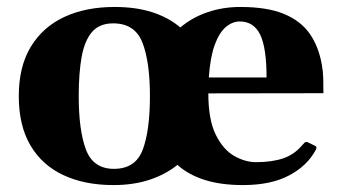

<svg xmlns="http://www.w3.org/2000/svg" viewBox="-20 -515 978 549"><path d="M304.2 14.2Q222.2 14.2 161.4 -14.2Q100.6 -42.5 67.1 -99.1Q33.7 -155.8 33.7 -240.2Q33.7 -324.7 68.1 -381.3Q102.5 -438 164.1 -466.6Q225.6 -495.1 307.6 -495.1Q368.7 -495.1 415.5 -480Q462.4 -464.8 495.6 -436.5Q529.8 -465.3 573.7 -480.2Q617.7 -495.1 667 -495.1Q744.1 -495.1 792.2 -475.1Q840.3 -455.1 866 -418Q891.6 -380.9 900.4 -329.1Q903.8 -311.5 904.3 -290Q904.8 -268.6 904.8 -248.5L575.7 -248Q575.7 -172.9 596.9 -129.9Q618.2 -86.9 649.7 -69.1Q681.2 -51.3 711.9 -51.3Q757.8 -51.3 790 -62.3Q822.3 -73.2 845.7 -101.6Q848.1 -104 850.8 -106.9Q853.5 -109.9 858.4 -108.9L879.9 -98.6Q884.8 -96.7 884.8 -92.8Q884.8 -90.8 884 -88.9Q883.3 -86.9 881.8 -84.5Q857.4 -40 805.7 -12.9Q753.9 14.2 674.8 14.2Q611.8 14.2 565.4 -0.5Q519 -15.1 487.3 -43.5Q454.1 -16.6 408.2 -1.2Q362.3 14.2 304.2 14.2ZM305.7 -32.2Q367.7 -32.2 388.2 -87.2Q408.7 -142.1 408.7 -240.2Q408.7 -338.4 387.2 -393.3Q365.7 -448.2 303.7 -448.2Q264.2 -448.2 242.9 -423.3Q221.7 -398.4 213.4 -352.1Q205.1 -305.7 205.1 -240.2Q205.1 -142.1 225.8 -87.2Q246.6 -32.2 305.7 -32.2ZM577.1 -293.5H742.2Q742.2 -378.4 723.9 -416Q705.6 -453.6 665.5 -453.6Q644.5 -453.6 625.7 -437.7Q606.9 -421.9 594 -386.7Q581.1 -351.6 577.1 -293.5Z"/></svg>

Font: Gelasio
Style: Regular
Weight: 400
Designer: Eben Sorkin
Foundry: Eben Sorkin
Version: Version 1.008